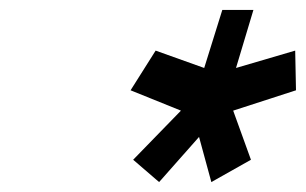

<svg xmlns="http://www.w3.org/2000/svg" viewBox="-20 -880 617 387"><path d="M575 -778 455.7 -743 490.8 -860H428.1L391.6 -743L293.7 -778L243.2 -698L344.7 -657L248.4 -558L300.7 -513L381.2 -604L406 -513L485.8 -558L450 -657L576.6 -698Z"/></svg>

Font: Hussar
Style: BdSuprConOblThree
Weight: 700
Foundry: Cannot Into Space Fonts
Version: Version 2.00